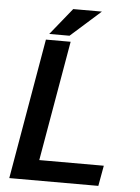

<svg xmlns="http://www.w3.org/2000/svg" viewBox="-59 -922 704 967"><g transform="rotate(5 293.5 -438.0)"><path d="M167.5 -103.5 272.9 -710.9H147.9L24.9 0H475.1L493.7 -103.5ZM271.5 -876 162.1 -740.7H264.6L416.5 -876Z"/></g></svg>

Font: Roboto Mono SemiBold
Style: Italic
Weight: 600
Italic angle: -10°
Monospace: yes
Designer: Google
Version: Version 3.000